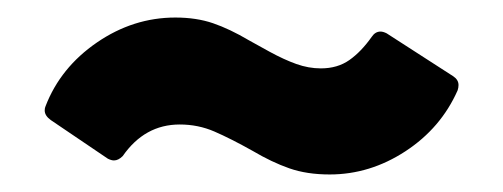

<svg xmlns="http://www.w3.org/2000/svg" viewBox="-20 -400 574 219"><path d="M356 -201Q330 -201 310 -208Q290 -215 268 -228Q243 -242 224.5 -250Q206 -258 185 -258Q145 -258 120 -222Q115 -217 110 -217Q107 -217 103 -219L38 -263Q31 -268 31 -274Q31 -277 32 -279Q49 -323 90.5 -351.5Q132 -380 180 -380Q204 -380 223 -373.5Q242 -367 264 -354Q271 -350 287.5 -341Q304 -332 318 -327Q332 -322 346 -322Q365 -322 378.5 -331.5Q392 -341 404 -358Q408 -364 414 -364Q417 -364 421 -362L497 -313Q503 -309 503 -303Q503 -300 502 -297Q483 -254 442.5 -227.5Q402 -201 356 -201Z"/></svg>

Font: LinhAnh
Style: Bold
Weight: 700
Designer: Jeremy Tribby
Foundry: Tribby Type
Version: Version 1.408